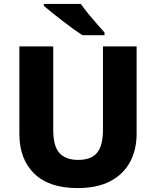

<svg xmlns="http://www.w3.org/2000/svg" viewBox="-20 -951 797 981"><path d="M678 -268Q678 -186 644.5 -123.5Q611 -61 544 -25.5Q477 10 376 10Q231 10 155 -64Q79 -138 79 -267V-714H252V-286Q252 -204 284 -169Q316 -134 379 -134Q446 -134 476 -170.5Q506 -207 506 -287V-714H678ZM393 -931Q408 -909 430.5 -881.5Q453 -854 475.5 -828.5Q498 -803 514 -785V-771H401Q381 -784 354 -803.5Q327 -823 298.5 -845Q270 -867 245 -887Q220 -907 204 -921V-931Z"/></svg>

Font: Noto Sans Thaana ExtraBold
Style: Regular
Weight: 800
Designer: David Williams
Foundry: Google Inc.
Version: Version 3.001; ttfautohint (v1.8.4.7-5d5b)